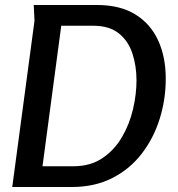

<svg xmlns="http://www.w3.org/2000/svg" viewBox="-20 -748 712 768"><path d="M643 -434Q643 -351 619 -273.5Q595 -196 547.5 -134Q500 -72 429.5 -36Q359 0 267 0H29L118 -665L115 -728H368Q460 -728 521 -690.5Q582 -653 612.5 -586.5Q643 -520 643 -434ZM526 -427Q526 -483 510 -533Q494 -583 456 -614Q418 -645 353 -645H225L150 -83H274Q341 -83 389 -115Q437 -147 467.5 -199Q498 -251 512 -311Q526 -371 526 -427Z"/></svg>

Font: Rosario SemiBold
Style: Italic
Weight: 600
Italic angle: -8.05°
Designer: Hector Gatti
Foundry: Omnibus Type
Version: Version 1.101; ttfautohint (v1.8.1.43-b0c9)